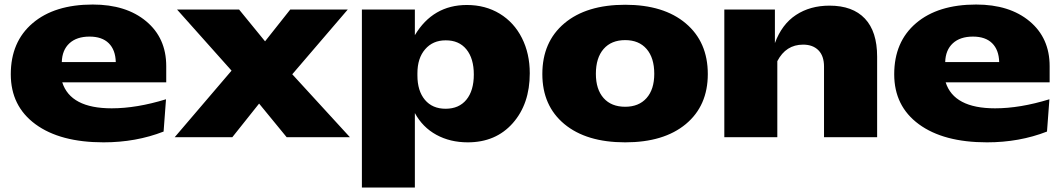

<svg xmlns="http://www.w3.org/2000/svg" viewBox="-20 -608 4703 851"><path d="M27.8 -278.8Q27.8 -422.9 124.8 -505.4Q221.7 -587.9 391.1 -587.9Q539.1 -587.9 627.9 -513.7Q716.8 -439.5 716.8 -314.9V-243.2H255.9Q292.5 -127.9 475.1 -127.9Q585.4 -127.9 715.8 -168L705.1 -24.9Q582.5 22.9 439 22.9Q246.6 22.9 137.2 -57.4Q27.8 -137.7 27.8 -278.8ZM493.2 -333Q491.7 -387.2 461.9 -416.5Q432.1 -445.8 377 -445.8Q319.8 -445.8 287.6 -416Q255.4 -386.2 253.9 -333Z M1250.5 0 1128.4 -148.9 1009.8 0H754.4L1006.3 -294.9L764.6 -565.9H1039.6L1154.8 -424.8L1266.6 -565.9H1521.5L1275.4 -278.8L1530.8 0Z M2053.2 22.9Q1975.1 22.9 1914.1 -10.5Q1853 -43.9 1818.8 -106.9V223.1H1584V-565.9H1818.8V-452.1Q1898.9 -585.9 2049.3 -585.9Q2131.3 -585.9 2194.8 -547.4Q2258.3 -508.8 2293.2 -439.7Q2328.1 -370.6 2328.1 -283.2Q2328.1 -147.5 2252.9 -62.3Q2177.7 22.9 2053.2 22.9ZM1955.1 -126Q2014.2 -126 2047.1 -166Q2080.1 -206.1 2080.1 -277.8Q2080.1 -349.1 2047.1 -389.4Q2014.2 -429.7 1955.1 -429.2Q1898.4 -429.2 1864.3 -389.6Q1830.1 -350.1 1830.1 -283.2V-273.9Q1830.1 -205.1 1863.3 -165.5Q1896.5 -126 1955.1 -126Z M2751 22.9Q2579.1 22.9 2481.4 -58.1Q2383.8 -139.2 2383.8 -279.8Q2383.8 -422.4 2481.4 -504.6Q2579.1 -586.9 2751 -586.9Q2921.9 -586.9 3019.5 -504.4Q3117.2 -421.9 3117.2 -279.8Q3117.2 -139.2 3019.8 -58.1Q2922.4 22.9 2751 22.9ZM2751 -134.8Q2811.5 -134.8 2845.7 -173.3Q2879.9 -211.9 2879.9 -280.8Q2879.9 -351.6 2845.9 -390.9Q2812 -430.2 2751 -430.2Q2689.5 -430.2 2655.3 -390.9Q2621.1 -351.6 2621.1 -280.8Q2621.1 -211.9 2655.3 -173.3Q2689.5 -134.8 2751 -134.8Z M3190.4 0V-565.9H3414.6V-417Q3445.3 -500.5 3508.1 -541.7Q3570.8 -583 3656.7 -583Q3759.3 -583 3813.5 -525.6Q3867.7 -468.3 3867.7 -356.9V0H3632.3V-313Q3632.3 -359.9 3607.7 -385Q3583 -410.2 3539.6 -410.2Q3463.4 -410.2 3425.3 -336.9V0Z M3943.4 -278.8Q3943.4 -422.9 4040.3 -505.4Q4137.2 -587.9 4306.6 -587.9Q4454.6 -587.9 4543.5 -513.7Q4632.3 -439.5 4632.3 -314.9V-243.2H4171.4Q4208 -127.9 4390.6 -127.9Q4501 -127.9 4631.3 -168L4620.6 -24.9Q4498 22.9 4354.5 22.9Q4162.1 22.9 4052.7 -57.4Q3943.4 -137.7 3943.4 -278.8ZM4408.7 -333Q4407.2 -387.2 4377.4 -416.5Q4347.7 -445.8 4292.5 -445.8Q4235.4 -445.8 4203.1 -416Q4170.9 -386.2 4169.4 -333Z"/></svg>

Font: Mattone
Style: Bold
Weight: 700
Width: 6
Designer: Nunzio Mazzaferro
Foundry: Collletttivo
Version: Version 2.000;Glyphs 3.2 (3217)